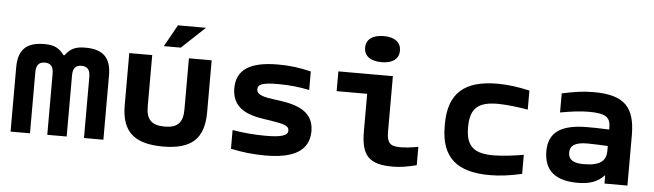

<svg xmlns="http://www.w3.org/2000/svg" viewBox="-47 -898 3693 1084"><g transform="rotate(5 1800.0 -356.0)"><path d="M37 -364V0H147V-346C147 -387 163 -405 196 -405C229 -405 245 -387 245 -346V0H355V-346C355 -387 371 -405 404 -405C437 -405 453 -387 453 -346V0H563V-364C563 -465 517 -509 416 -509C359 -509 331 -494 303 -456H297C269 -494 241 -509 185 -509C83 -509 37 -465 37 -364Z M666 -205C666 -56 737 9 901 9C1063 9 1133 -56 1133 -205V-500H1004V-209C1004 -136 974 -104 901 -104C826 -104 796 -136 796 -209V-500H666ZM857 -556H953L1085 -680H926Z M1493 -190C1565 -178 1599 -172 1599 -142C1599 -114 1562 -102 1474 -102C1405 -102 1345 -108 1285 -118V-12C1353 2 1408 9 1482 9C1643 9 1729 -40 1729 -151C1729 -279 1603 -298 1509 -310C1447 -318 1404 -327 1404 -360C1404 -387 1428 -399 1519 -399C1586 -399 1643 -392 1696 -381V-486C1633 -501 1579 -509 1509 -509C1351 -509 1274 -460 1274 -354C1274 -212 1415 -202 1493 -190Z M2232 -104C2179 -104 2160 -124 2160 -183V-500H1851V-388H2024V-176C2024 -34 2072 9 2204 9C2247 9 2287 2 2338 -11V-115C2296 -107 2266 -104 2232 -104ZM1990 -645C1990 -601 2025 -573 2090 -573C2152 -573 2187 -601 2187 -645V-648C2187 -693 2152 -721 2090 -721C2025 -721 1990 -693 1990 -648Z M2476 -256V-244C2476 -67 2567 9 2753 9C2810 9 2870 1 2935 -14V-122C2887 -113 2810 -104 2765 -104C2656 -104 2608 -140 2608 -248V-252C2608 -360 2656 -396 2765 -396C2810 -396 2887 -387 2935 -378V-486C2870 -501 2809 -509 2753 -509C2567 -509 2476 -433 2476 -256Z M3298 -509C3237 -509 3187 -501 3118 -486V-378C3179 -389 3232 -396 3279 -396C3375 -396 3403 -377 3403 -316V-306C3346 -309 3302 -309 3280 -309C3129 -309 3060 -260 3060 -154C3060 -44 3125 9 3251 9C3315 9 3365 -6 3399 -45H3403V0H3533V-284C3533 -445 3471 -509 3298 -509ZM3189 -157C3189 -198 3220 -217 3287 -217C3314 -217 3361 -215 3403 -213V-186C3403 -128 3369 -99 3276 -99C3217 -99 3189 -117 3189 -157Z"/></g></svg>

Font: LT Wave Mono Bold
Style: Regular
Weight: 700
Designer: Daniel Lyons
Version: Version 2.5 (Glyphs App)